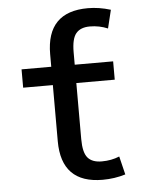

<svg xmlns="http://www.w3.org/2000/svg" viewBox="-53 -783 635 836"><g transform="rotate(-5 264.0 -365.0)"><path d="M51.8 -419.9V-500H181.6V-554.7Q181.6 -740.2 362.3 -740.2Q411.1 -740.2 461.9 -724.6L442.4 -644.5Q405.3 -660.2 364.3 -660.2Q323.2 -660.2 303.7 -636.7Q284.2 -613.3 284.2 -554.7V-500H452.1V-419.9H284.2V-174.8Q284.2 -116.2 303.7 -93.3Q323.2 -70.3 365.2 -70.3Q407.2 -70.3 442.4 -85L461.9 -4.9Q414.1 9.8 362.3 9.8Q181.6 9.8 181.6 -174.8V-419.9Z"/></g></svg>

Font: GenEi M Gothic v2 Medium
Style: Regular
Weight: 500
Version: Version 2.0